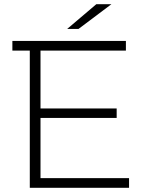

<svg xmlns="http://www.w3.org/2000/svg" viewBox="-20 -895 709 915"><path d="M511 -875 354 -757H300L439 -875ZM173 -46H595V0H122V-654H39V-700H580V-654H173V-378H536V-333H173Z"/></svg>

Font: mBank Light
Style: Regular
Weight: 300
Designer: Julieta Ulanovsky
Foundry: Julieta Ulanovsky
Version: Version 7.200;PS 007.200;hotconv 1.0.88;makeotf.lib2.5.64775